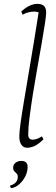

<svg xmlns="http://www.w3.org/2000/svg" viewBox="-20 -753 290 994"><path d="M121 12Q102 12 91 -3Q80 -18 80 -48Q80 -68 86.5 -116Q93 -164 104.5 -231.5Q116 -299 129 -377Q142 -455 155.5 -535.5Q169 -616 180 -689Q170 -693 157 -693Q126 -693 97 -677L90 -693Q111 -713 132.5 -723Q154 -733 172 -733Q198 -733 208.5 -721.5Q219 -710 219 -689Q219 -673 212.5 -630Q206 -587 195.5 -527Q185 -467 173 -400Q161 -333 150.5 -267Q140 -201 133 -146Q126 -91 126 -57Q126 -30 149 -30Q161 -30 172.5 -34.5Q184 -39 197 -47L205 -32Q179 -6 158.5 3Q138 12 121 12ZM39 221Q32 217 32 208Q72 196 72 163Q72 151 66 145.5Q60 140 54 133.5Q48 127 48 115Q48 99 60.5 89.5Q73 80 90 80Q123 80 123 111Q123 136 111 160Q99 184 79.5 201Q60 218 39 221Z"/></svg>

Font: Petrona ExtraLight
Style: Italic
Weight: 200
Italic angle: -9°
Designer: Ringo R. Seeber
Foundry: Ringo R. Seeber
Version: Version 2.001; ttfautohint (v1.8.3)